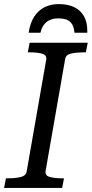

<svg xmlns="http://www.w3.org/2000/svg" viewBox="-30 -919 449 939"><path d="M257 -899Q218 -899 187.5 -883.5Q157 -868 137 -837Q117 -806 110 -759H168Q174 -784 185.5 -799Q197 -814 214.5 -821.5Q232 -829 254 -829Q280 -829 296.5 -822.5Q313 -816 322.5 -800.5Q332 -785 334 -759H397Q397 -761 397 -763Q397 -765 397 -767Q397 -811 380.5 -840Q364 -869 333 -884Q302 -899 257 -899ZM100 -78 196 -627Q200 -649 177 -656Q154 -663 117 -663H106L115 -710H399L390 -663H379Q345 -663 319 -657.5Q293 -652 289 -632L193 -83Q189 -61 212 -54Q235 -47 272 -47H283L274 0H-10L-1 -47H10Q45 -47 70.5 -53Q96 -59 100 -78Z"/></svg>

Font: Roboto Serif 20pt
Style: Italic
Weight: 400
Italic angle: -10°
Designer: Greg Gazdowicz
Foundry: Commercial Type
Version: Version 1.008